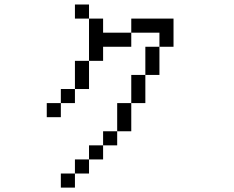

<svg xmlns="http://www.w3.org/2000/svg" viewBox="-20 -770 1040 852"><path d="M375 -687.5H312.5V-750H375ZM187.5 -312.5H250V-250H187.5ZM250 0H312.5V62.5H250ZM250 -375H312.5V-312.5H250ZM312.5 -62.5H375V0H312.5ZM312.5 -500H375V-375H312.5ZM375 -125H437.5V-62.5H375ZM375 -687.5H437.5V-625H562.5V-562.5H437.5V-500H375ZM437.5 -187.5H500V-125H437.5ZM500 -312.5H562.5V-187.5H500ZM562.5 -437.5H625V-312.5H562.5ZM562.5 -687.5H750V-562.5H687.5V-625H562.5ZM625 -562.5H687.5V-437.5H625Z"/></svg>

Font: 寒蝉点阵体 16px
Style: Regular
Weight: 400
Designer: Designed by Warren2060
Foundry: ChillType
Version: Version 1.000